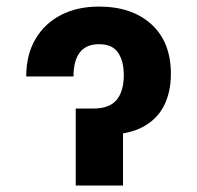

<svg xmlns="http://www.w3.org/2000/svg" viewBox="-20 -573 609 593"><path d="M61 -336.9Q61 -403.8 89.4 -452.1Q117.7 -500.5 168.2 -526.6Q218.8 -552.7 285.2 -552.7Q387.7 -552.7 447.8 -497.8Q507.8 -442.9 507.8 -344.7Q507.8 -288.1 486.1 -245.8Q464.4 -203.6 420.2 -180.4Q376 -157.2 309.1 -157.2H237.3V-237.8H268.6Q317.9 -237.8 340.1 -264.4Q362.3 -291 362.3 -340.8Q362.3 -384.8 344.5 -410.6Q326.7 -436.5 286.1 -436.5Q246.1 -436.5 226.6 -411.1Q207 -385.7 207 -336.9ZM213.9 -237.8H359.9V0H213.9Z"/></svg>

Font: Inter 18pt
Style: Bold
Weight: 700
Designer: Rasmus Andersson
Foundry: rsms
Version: Version 4.001;git-66647c0bb